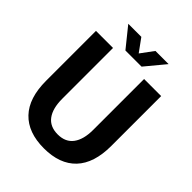

<svg xmlns="http://www.w3.org/2000/svg" viewBox="-251 -1037 1185 1185"><g transform="rotate(45 342.0 -444.0)"><path d="M342 12Q204 12 130.5 -65Q57 -142 57 -293V-728H206V-284Q206 -200 240 -154.5Q274 -109 342 -109Q409 -109 443 -154.5Q477 -200 477 -284V-728H626V-293Q626 -142 553 -65Q480 12 342 12ZM271 -771 167 -900H281L342 -816L404 -900H519L412 -771Z"/></g></svg>

Font: Murecho SemiBold
Style: Regular
Weight: 600
Designer: Neil Summerour
Foundry: Positype
Version: Version 1.010; ttfautohint (v1.8.3)